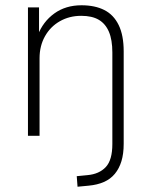

<svg xmlns="http://www.w3.org/2000/svg" viewBox="-20 -515 574 728"><path d="M274 193 271 153 312 149Q356 145 381 118.5Q406 92 406 31V-316Q406 -364 393 -394.5Q380 -425 354.5 -440Q329 -455 288 -455Q243 -455 207 -434.5Q171 -414 150.5 -377.5Q130 -341 130 -294V0H86V-487H128V-381H123Q143 -433 186 -464Q229 -495 289 -495Q340 -495 375.5 -477Q411 -459 430 -420Q449 -381 449 -320V30Q449 68 440.5 96Q432 124 415.5 144Q399 164 374 175Q349 186 316 189Z"/></svg>

Font: Nunito Sans 10pt SemiCondensed ExtraLight
Style: Regular
Weight: 250
Width: 4
Designer: Vernon Adams
Foundry: Vernon Adams
Version: Version 3.101;gftools[0.9.27]